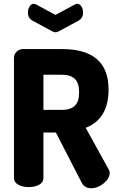

<svg xmlns="http://www.w3.org/2000/svg" viewBox="-20 -991 624 1017"><path d="M54 -48V-684Q54 -703 67.5 -717Q81 -731 102 -731H309Q555 -731 555 -517Q555 -361 434 -314L556 -93Q561 -86 561 -75Q561 -46 529.5 -20Q498 6 463 6Q428 6 413 -23L276 -289H210V-48Q210 -25 187 -12.5Q164 0 132 0Q100 0 77 -12.5Q54 -25 54 -48ZM309 -595H210V-409H309Q353 -409 376 -430.5Q399 -452 399 -502Q399 -552 376 -573.5Q353 -595 309 -595ZM170 -968 274 -912 378 -968Q384 -971 389 -971Q402 -971 411 -957Q420 -943 420 -925Q420 -895 395 -881L291 -825Q281 -820 274 -820Q267 -820 257 -825L153 -881Q128 -895 128 -925Q128 -943 137 -957Q146 -971 159 -971Q164 -971 170 -968Z"/></svg>

Font: Dosis
Style: ExtraBold
Weight: 800
Designer: EdgarTolentino, PabloImpallari, IginoMarini
Foundry: EdgarTolentino, PabloImpallari, IginoMarini
Version: Version 1.007